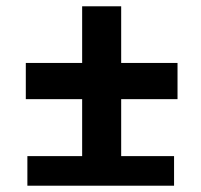

<svg xmlns="http://www.w3.org/2000/svg" viewBox="-20 -590 640 610"><path d="M67 0V-94H241V-275H62V-390H241V-570H365V-390H544V-275H365V-94H533V0Z"/></svg>

Font: Pitagon Sans Mono
Style: Bold
Weight: 700
Monospace: yes
Designer: Travis Tran
Foundry: Pitagon
Version: Version 1.001; ttfautohint (v1.8.4.7-5d5b);gftools[0.9.26]